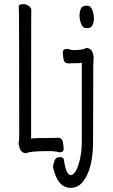

<svg xmlns="http://www.w3.org/2000/svg" viewBox="-20 -725 540 920"><path d="M318 175Q257 175 235 80Q234 77 234 76Q234 65 240.5 46.5Q247 28 266 28Q285 28 286 41Q293 85 301.5 99.5Q310 114 318 114Q344 114 362 43Q372 3 372 -51V-424Q363 -422 339 -422Q315 -422 310 -421Q288 -421 284.5 -441Q281 -461 281 -474Q281 -491 305 -491Q318 -485 332 -485Q378 -485 392 -495Q421 -495 427 -462Q429 -453 429 -449Q429 -443 428 -436.5Q427 -430 427 -416L426 -50Q426 20 413.5 68Q401 116 377.5 145.5Q354 175 318 175ZM396 -590Q376 -590 368.5 -611Q361 -632 361 -650Q361 -667 367 -682.5Q373 -698 396 -698Q415 -698 422.5 -676.5Q430 -655 430 -636Q430 -620 423.5 -605Q417 -590 396 -590ZM106 9Q79 9 72 -23Q69 -32 69 -37Q69 -43 70.5 -49.5Q72 -56 72 -70Q72 -621 71 -649.5Q70 -678 70 -695Q70 -705 92 -705Q108 -705 119 -695.5Q130 -686 130 -677Q130 -665 129.5 -639.5Q129 -614 129 -61Q152 -64 221 -64Q250 -64 257 -65Q277 -65 281 -45Q285 -25 285 -12Q285 5 264 5Q247 -1 212 -1Q124 -1 106 9Z"/></svg>

Font: Moon Stars Kai HW
Style: Regular
Weight: 400
Designer: GuiWonder
Version: Version 1.101